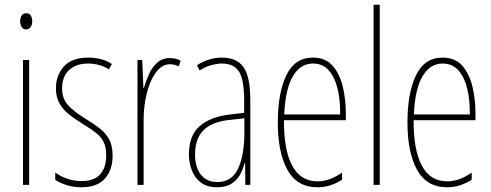

<svg xmlns="http://www.w3.org/2000/svg" viewBox="-20 -780 2072 810"><path d="M91 -724Q105 -724 110.5 -713.5Q116 -703 116 -691Q116 -675 109 -665.5Q102 -656 90 -656Q77 -656 71 -666.5Q65 -677 65 -690Q65 -702 70.5 -713Q76 -724 91 -724ZM103 -527V0H77V-527Z M455 -123Q455 -63 422.5 -26.5Q390 10 324 10Q287 10 258.5 0Q230 -10 213 -21V-52Q235 -36 264 -26Q293 -16 324 -16Q377 -16 402.5 -44.5Q428 -73 428 -125Q428 -160 417 -181.5Q406 -203 385 -219.5Q364 -236 334 -254Q300 -275 273.5 -295.5Q247 -316 231.5 -342.5Q216 -369 216 -408Q216 -461 249 -499Q282 -537 352 -537Q411 -537 452 -510L439 -487Q423 -499 399 -505.5Q375 -512 351 -512Q302 -512 272 -485Q242 -458 242 -407Q242 -364 266.5 -337Q291 -310 339 -280Q372 -260 398 -240.5Q424 -221 439.5 -194Q455 -167 455 -123Z M697 -535Q707 -535 719.5 -532.5Q732 -530 742 -524L734 -500Q728 -503 718 -506Q708 -509 697 -509Q670 -509 649 -487.5Q628 -466 614 -431.5Q600 -397 593 -356.5Q586 -316 586 -277V0H560V-527H580L585 -409H587Q595 -436 607.5 -465Q620 -494 642 -514.5Q664 -535 697 -535Z M916 -537Q979 -537 1007.5 -496.5Q1036 -456 1036 -358V0H1015L1014 -93H1012Q1006 -68 993.5 -44.5Q981 -21 957.5 -5.5Q934 10 896 10Q854 10 828 -9.5Q802 -29 789.5 -61Q777 -93 777 -129Q777 -208 822 -247.5Q867 -287 949 -297L1010 -304V-355Q1010 -445 988 -478.5Q966 -512 916 -512Q898 -512 874 -506Q850 -500 822 -483L811 -505Q862 -537 916 -537ZM948 -274Q874 -266 838.5 -230.5Q803 -195 803 -129Q803 -73 828 -42.5Q853 -12 896 -12Q959 -12 985 -70Q1011 -128 1011 -220V-281Z M1300 -537Q1353 -537 1383 -503Q1413 -469 1426 -415Q1439 -361 1439 -301V-273H1178Q1177 -148 1212.5 -81.5Q1248 -15 1319 -15Q1371 -15 1423 -52V-22Q1402 -8 1376 1Q1350 10 1319 10Q1233 10 1192.5 -63.5Q1152 -137 1152 -264Q1152 -388 1188 -462.5Q1224 -537 1300 -537ZM1300 -512Q1248 -512 1216 -459Q1184 -406 1179 -297H1415Q1416 -356 1404.5 -404.5Q1393 -453 1367.5 -482.5Q1342 -512 1300 -512Z M1582 0H1556V-760H1582Z M1847 -537Q1900 -537 1930 -503Q1960 -469 1973 -415Q1986 -361 1986 -301V-273H1725Q1724 -148 1759.5 -81.5Q1795 -15 1866 -15Q1918 -15 1970 -52V-22Q1949 -8 1923 1Q1897 10 1866 10Q1780 10 1739.5 -63.5Q1699 -137 1699 -264Q1699 -388 1735 -462.5Q1771 -537 1847 -537ZM1847 -512Q1795 -512 1763 -459Q1731 -406 1726 -297H1962Q1963 -356 1951.5 -404.5Q1940 -453 1914.5 -482.5Q1889 -512 1847 -512Z"/></svg>

Font: Noto Sans Lao Looped ExtraCondensed Thin
Style: Regular
Weight: 100
Width: 2
Designer: Mark Frömberg, Ben Mitchell
Foundry: The Fontpad Ltd
Version: Version 1.002; ttfautohint (v1.8.4.7-5d5b)